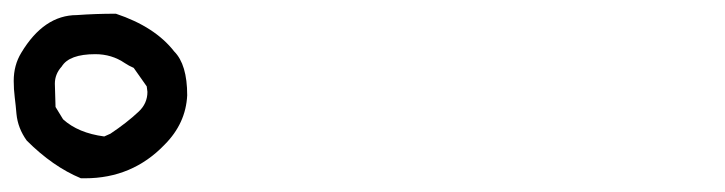

<svg xmlns="http://www.w3.org/2000/svg" viewBox="-38 -898 1058 280"><path d="M114 -699 123 -703Q147 -719 164 -735Q177 -747 177 -764L176 -772L157 -799Q150 -802 144 -806Q125 -819 101 -819Q63 -819 52 -801Q42 -790 42 -776L43 -742L54 -724Q76 -704 114 -699ZM86 -638H80Q39 -655 1 -693Q-12 -711 -14 -732Q-15 -744 -16.5 -756Q-18 -768 -18 -780Q-18 -803 -7 -821Q26 -876 74 -876Q101 -878 131 -878Q188 -859 216 -823Q235 -804 235 -759Q233 -718 202 -687Q155 -638 86 -638Z"/></svg>

Font: Yozai
Style: Regular
Weight: 400
Designer: LXGW / Y.OzVox
Foundry: LXGW / Y.OzVox
Version: Version 0.861;October 22, 2024